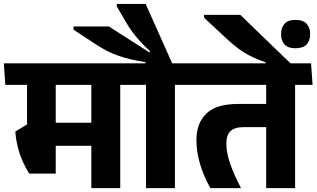

<svg xmlns="http://www.w3.org/2000/svg" viewBox="-43 -966 1626 986"><path d="M574.5 -568H426V0H574.5ZM395.1 -530.3H664.2L656.5 -640.8H387.4ZM599.4 -530.3 591.3 -640.8H-23.4L-15.7 -530.3ZM484.4 -335.8H141.4V-217.3H484.4ZM243.2 -570.2H95.9V-267.2H243.2ZM107 -74.5H243.2V-327.5H96.4L35.7 -290.4Q39 -247.9 48.6 -209.9Q58.2 -171.9 73.1 -138.2Q88.1 -104.5 107 -74.5Z M855.3 0V-568H706.7V0ZM945 -530.3 936.9 -640.8H616.8L625 -530.3ZM515.9 -830.2H334.8V-813.4L450.6 -737.3Q477.7 -719.7 504.4 -705.8Q531 -691.9 560.6 -681.3Q590.1 -670.6 625 -662.2Q659.9 -653.8 704 -646.7V-618H843.9V-634.7L705.1 -945.7H556.7V-933.5L602 -855.6Q618 -827.8 635 -804.2Q652.1 -780.7 674.2 -756.5Q696.3 -732.4 728.2 -702.2L724.2 -697Z M1472.4 -568H1323.9V0H1472.4ZM1293.1 -530.3H1562.2L1554.4 -640.8H1285.3ZM904.2 -530.3H1513.7L1506 -640.8H896.5ZM1037.1 0H1194.7Q1158.2 -69.7 1138.8 -125.6Q1119.4 -181.4 1119.4 -228.2Q1119.4 -270.6 1140 -291.8Q1160.6 -313 1206.7 -313H1382.8V-432.1H1178.6Q1067.3 -432.1 1016.5 -382.6Q965.7 -333.1 965.7 -246.8Q965.7 -186.1 984.1 -124.4Q1002.4 -62.7 1037.1 0Z M1005.1 -889.7V-874.9L1105.8 -781.3Q1133.9 -754.8 1157.7 -734.9Q1181.6 -715.1 1205.7 -699.6Q1229.9 -684.1 1257.7 -671.2Q1285.5 -658.4 1320.8 -646V-618H1455.6V-634.7Q1440.3 -649 1414.1 -674.3Q1387.9 -699.6 1356.1 -730.2Q1324.4 -760.8 1292.5 -791.6Q1260.7 -822.4 1234 -848.3Q1207.4 -874.1 1191.4 -889.7ZM1474.2 -718.2Q1513.7 -718.2 1531.6 -737.8Q1549.6 -757.4 1549.6 -788.4V-792.4Q1549.6 -823.6 1531.8 -843.7Q1514 -863.8 1474.2 -863.8Q1435.4 -863.8 1418 -843.7Q1400.6 -823.6 1400.6 -792.4V-788.4Q1400.6 -757.4 1418 -737.8Q1435.4 -718.2 1474.2 -718.2Z"/></svg>

Font: Anek Devanagari Medium
Style: Regular
Weight: 500
Designer: Kailash Malviya (Devanagari) & Yesha Goshar (Latin)
Foundry: Ek Type
Version: Version 1.003